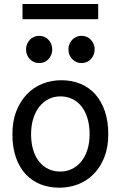

<svg xmlns="http://www.w3.org/2000/svg" viewBox="-20 -896 597 929"><path d="M130.4 -246.6Q130.4 -204.1 140.6 -170.4Q150.9 -136.7 169.7 -113.5Q188.5 -90.3 214.4 -78.1Q240.2 -65.9 272 -65.9Q301.3 -65.9 327.1 -78.1Q353 -90.3 372.3 -113.5Q391.6 -136.7 402.6 -170.4Q413.6 -204.1 413.6 -246.6Q413.6 -289.6 403.3 -323.5Q393.1 -357.4 374.3 -381.1Q355.5 -404.8 329.3 -417.2Q303.2 -429.7 272 -429.7Q242.2 -429.7 216.3 -417.2Q190.4 -404.8 171.4 -381.1Q152.3 -357.4 141.4 -323.5Q130.4 -289.6 130.4 -246.6ZM40 -246.6Q40 -309.6 59.1 -358.2Q78.1 -406.7 110.4 -440.2Q142.6 -473.6 185.5 -490.7Q228.5 -507.8 276.9 -507.8Q327.1 -507.8 368.9 -490.7Q410.6 -473.6 440.7 -440.2Q470.7 -406.7 487.3 -358.2Q503.9 -309.6 503.9 -246.6Q503.9 -183.6 484.9 -135.3Q465.8 -86.9 433.6 -54.2Q401.4 -21.5 358.4 -4.6Q315.4 12.2 267.1 12.2Q216.8 12.2 175 -4.6Q133.3 -21.5 103.3 -54.2Q73.2 -86.9 56.6 -135.3Q40 -183.6 40 -246.6ZM106 -656.7Q106 -670.4 110.8 -682.4Q115.7 -694.3 124.3 -703.4Q132.8 -712.4 144.3 -717.5Q155.8 -722.7 169.4 -722.7Q183.1 -722.7 194.8 -717.5Q206.5 -712.4 214.8 -703.4Q223.1 -694.3 228 -682.4Q232.9 -670.4 232.9 -656.7Q232.9 -643.1 228 -631.1Q223.1 -619.1 214.8 -610.1Q206.5 -601.1 194.8 -595.9Q183.1 -590.8 169.4 -590.8Q155.8 -590.8 144.3 -595.9Q132.8 -601.1 124.3 -610.1Q115.7 -619.1 110.8 -631.1Q106 -643.1 106 -656.7ZM311 -656.7Q311 -670.4 315.9 -682.4Q320.8 -694.3 329.3 -703.4Q337.9 -712.4 349.4 -717.5Q360.8 -722.7 374.5 -722.7Q388.2 -722.7 399.9 -717.5Q411.6 -712.4 419.9 -703.4Q428.2 -694.3 433.1 -682.4Q438 -670.4 438 -656.7Q438 -643.1 433.1 -631.1Q428.2 -619.1 419.9 -610.1Q411.6 -601.1 399.9 -595.9Q388.2 -590.8 374.5 -590.8Q360.8 -590.8 349.4 -595.9Q337.9 -601.1 329.3 -610.1Q320.8 -619.1 315.9 -631.1Q311 -643.1 311 -656.7ZM88.9 -876.5H455.1V-803.2H88.9Z"/></svg>

Font: Andika Viet
Style: Regular
Weight: 400
Designer: Victor Gaultney, Annie Olsen, Julie Remington, Don Collingsworth, Eric Hays, Becca Hirsbrunner
Foundry: SIL International
Version: Version 5.000